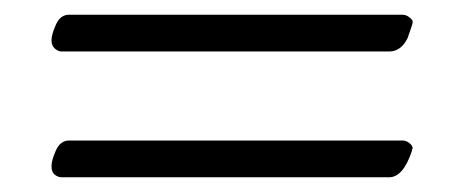

<svg xmlns="http://www.w3.org/2000/svg" viewBox="-20 -384 630 261"><path d="M540 -179Q528 -143 509 -143H64Q59 -143 54.5 -146.5Q50 -150 50 -158Q50 -166 56 -179.5Q62 -193 74 -193H527Q532 -193 536.5 -189.5Q541 -186 541 -182L540 -181Q540 -180 540 -179ZM74 -364H527Q532 -364 536.5 -360.5Q541 -357 541 -354.5Q541 -352 538.5 -345Q536 -338 534 -332Q525 -314 509 -314H64Q59 -314 54.5 -318Q50 -322 50 -329.5Q50 -337 56 -350.5Q62 -364 74 -364Z"/></svg>

Font: EB Garamond
Style: Regular
Weight: 400
Version: Version 0.012